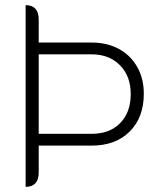

<svg xmlns="http://www.w3.org/2000/svg" viewBox="-20 -720 636 749"><path d="M80 -700Q105 -700 118 -686Q131 -672 131 -645V-554H338Q398 -554 444 -529Q490 -504 515.5 -458.5Q541 -413 541 -354Q541 -262 486 -207Q431 -152 338 -152H131V-46Q131 -19 118 -5Q105 9 80 9ZM338 -198Q408 -198 449 -240Q490 -282 490 -353Q490 -423 448 -465.5Q406 -508 338 -508H131V-198Z"/></svg>

Font: K2D Thin
Style: Regular
Weight: 100
Designer: Katatrad Aksorn Co.,Ltd.
Foundry: Cadson Demak Co.,Ltd.
Version: Version 1.000; ttfautohint (v1.6)